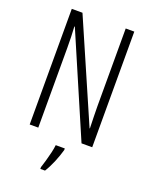

<svg xmlns="http://www.w3.org/2000/svg" viewBox="-169 -803 876 1114"><g transform="rotate(20 268.5 -246.5)"><path d="M462 0H396L128 -623H125Q127 -592 128 -560.5Q129 -529 129 -493V0H76V-714H142L410 -98H412Q411 -137 410 -172.5Q409 -208 409 -234V-714H462ZM315 71Q305 107 288 148Q271 189 251 221H222V210Q228 192 236 164.5Q244 137 250.5 109Q257 81 259 61H315Z"/></g></svg>

Font: Noto Sans Tamil ExtraCondensed Light
Style: Regular
Weight: 300
Width: 2
Designer: Jelle Bosma - Monotype Design Team
Foundry: Monotype Imaging Inc.
Version: Version 2.004; ttfautohint (v1.8.4.7-5d5b)